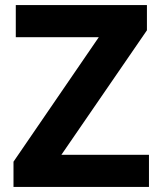

<svg xmlns="http://www.w3.org/2000/svg" viewBox="-20 -734 636 754"><path d="M565 0H33V-99L368 -588H42V-714H557V-615L221 -126H565Z"/></svg>

Font: Noto Sans Khmer
Style: Bold
Weight: 700
Version: Version 2.003